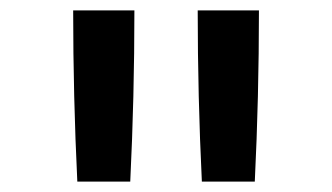

<svg xmlns="http://www.w3.org/2000/svg" viewBox="-20 -792 640 370"><path d="M129 -442Q125 -524 123 -606.5Q121 -689 121 -772H239Q239 -689 237 -606.5Q235 -524 231 -442ZM369 -442Q365 -524 363 -606.5Q361 -689 361 -772H479Q479 -689 477 -606.5Q475 -524 471 -442Z"/></svg>

Font: Zed Mono Semibold Extended
Style: Regular
Weight: 600
Width: 7
Monospace: yes
Designer: Belleve Invis
Foundry: Belleve Invis
Version: Version 1.0.0; ttfautohint (v1.8.4)